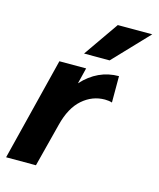

<svg xmlns="http://www.w3.org/2000/svg" viewBox="-102 -681 621 751"><g transform="rotate(15 208.0 -306.0)"><path d="M-6.2 0 97.9 -416.7H206.2L190.3 -352.1Q252.8 -420.8 338.2 -420.8V-313.9Q325.7 -318.1 309 -318.1Q258.3 -318.1 218.1 -283Q177.8 -247.9 159.7 -175.7L114.6 0ZM183.3 -470.8 281.9 -612.5H421.5L286.8 -470.8Z"/></g></svg>

Font: Afacad
Style: Bold Italic
Weight: 700
Italic angle: -14°
Designer: Kristian Moeller
Foundry: Dicotype
Version: Version 1.000; ttfautohint (v1.8.4.7-5d5b)